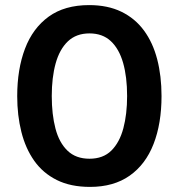

<svg xmlns="http://www.w3.org/2000/svg" viewBox="-20 -721 700 753"><path d="M333 12Q257 12 202.8 -15Q148.5 -42 114.2 -90.5Q80 -139 63.8 -203.8Q47.5 -268.5 47.5 -344Q47.5 -449.5 78 -530Q108.5 -610.5 171 -655.8Q233.5 -701 329.5 -701Q402.5 -701 456 -675Q509.5 -649 544.5 -601.5Q579.5 -554 596.5 -488.5Q613.5 -423 613.5 -344.5Q613.5 -236.5 582.2 -156.2Q551 -76 488.5 -32Q426 12 333 12ZM331 -98.5Q384.5 -98.5 416.8 -130.5Q449 -162.5 463.8 -218Q478.5 -273.5 478.5 -344.5Q478.5 -419.5 462.8 -474.5Q447 -529.5 414.5 -559.8Q382 -590 331 -590Q279 -590 246.2 -558.8Q213.5 -527.5 198.2 -472.2Q183 -417 183 -344.5Q183 -272.5 197.5 -217Q212 -161.5 244.8 -130Q277.5 -98.5 331 -98.5Z"/></svg>

Font: Commissioner Thin SemiBold
Style: Regular
Weight: 600
Version: Version 1.000